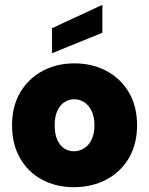

<svg xmlns="http://www.w3.org/2000/svg" viewBox="-20 -770 618 797"><path d="M405 -750V-634L196 -549V-653ZM287 7Q213 7 155 -24Q97 -55 63.5 -113Q30 -171 30 -250Q30 -329 64 -386.5Q98 -444 156.5 -475.5Q215 -507 289 -507Q363 -507 422 -475.5Q481 -444 515 -386.5Q549 -329 549 -250Q549 -171 514.5 -113Q480 -55 420.5 -24Q361 7 287 7ZM287 -142Q309 -142 328.5 -154Q348 -166 360 -190Q372 -214 372 -250Q372 -286 360 -310Q348 -334 329 -346Q310 -358 289 -358Q266 -358 247.5 -346Q229 -334 218 -310Q207 -286 207 -250Q207 -214 217.5 -190Q228 -166 246.5 -154Q265 -142 287 -142Z"/></svg>

Font: Albert Sans Black
Style: Regular
Weight: 900
Designer: Andreas Rasmussen
Foundry: a.Foundry
Version: Version 1.025